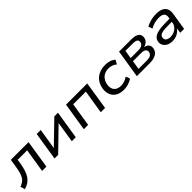

<svg xmlns="http://www.w3.org/2000/svg" viewBox="356 -1818 3149 3149"><g transform="rotate(-45 1930.5 -244.0)"><path d="M24 12 2 -67Q43 -82 73 -103Q103 -124 122.5 -156Q142 -188 155.5 -235.5Q169 -283 180 -350L202 -491H613L536 0H436L502 -412H282L272 -346Q259 -264 239.5 -203.5Q220 -143 191 -100.5Q162 -58 121.5 -30.5Q81 -3 24 12Z M724 0 802 -491H895L833 -105H812L1211 -491H1295L1217 0H1125L1186 -387H1207L809 0Z M1404 0 1482 -491H1974L1897 0H1797L1863 -412H1569L1504 0Z M2329 9Q2245 9 2189 -23Q2133 -55 2108 -113Q2083 -171 2093 -248Q2100 -304 2124.5 -351Q2149 -398 2188.5 -431Q2228 -464 2280.5 -482Q2333 -500 2395 -500Q2452 -500 2500 -483.5Q2548 -467 2577 -437L2538 -367Q2510 -393 2473 -406.5Q2436 -420 2395 -420Q2351 -420 2316 -407Q2281 -394 2255 -369.5Q2229 -345 2213 -312Q2197 -279 2192 -239Q2182 -161 2221 -116Q2260 -71 2342 -71Q2382 -71 2423 -84.5Q2464 -98 2499 -124L2527 -53Q2502 -34 2470 -20Q2438 -6 2402 1.5Q2366 9 2329 9Z M2634 0 2712 -491H2996Q3058 -491 3098 -476Q3138 -461 3155 -432.5Q3172 -404 3166 -363Q3163 -334 3145.5 -310Q3128 -286 3100 -270.5Q3072 -255 3035 -249L3038 -255Q3097 -249 3126.5 -217.5Q3156 -186 3149 -134Q3141 -70 3085 -35Q3029 0 2933 0ZM2738 -65H2928Q2987 -65 3018.5 -84.5Q3050 -104 3055 -142Q3060 -180 3033.5 -199Q3007 -218 2952 -218H2762ZM2772 -282H2951Q3006 -282 3035.5 -302Q3065 -322 3070 -358Q3074 -392 3049.5 -409Q3025 -426 2974 -426H2795Z M3457 9Q3399 9 3357.5 -12Q3316 -33 3295 -68.5Q3274 -104 3280 -149Q3286 -197 3319.5 -227Q3353 -257 3421.5 -272Q3490 -287 3600 -287H3695L3685 -225H3597Q3517 -225 3470.5 -218Q3424 -211 3403 -194Q3382 -177 3378 -147Q3373 -108 3401.5 -85.5Q3430 -63 3482 -63Q3527 -63 3566.5 -81Q3606 -99 3633 -130.5Q3660 -162 3666 -202L3684 -314Q3693 -370 3663.5 -397Q3634 -424 3565 -424Q3515 -424 3465 -411Q3415 -398 3367 -370L3342 -441Q3375 -459 3414 -472.5Q3453 -486 3495.5 -493Q3538 -500 3578 -500Q3653 -500 3701 -477.5Q3749 -455 3768.5 -410.5Q3788 -366 3778 -299L3730 0H3640L3656 -110H3664Q3646 -74 3614.5 -47Q3583 -20 3543.5 -5.5Q3504 9 3457 9Z"/></g></svg>

Font: Nunito Sans 10pt SemiExpanded Medium
Style: Italic
Weight: 500
Width: 6
Italic angle: -9°
Designer: Vernon Adams
Foundry: Vernon Adams
Version: Version 3.101;gftools[0.9.27]